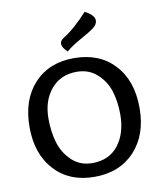

<svg xmlns="http://www.w3.org/2000/svg" viewBox="-99 -999 913 1088"><g transform="rotate(-10 358.0 -455.5)"><path d="M490 -819Q472 -805 414.5 -773Q357 -741 330 -716Q300 -743 300 -765Q300 -778 310 -787.5Q320 -797 337 -807Q354 -817 389 -847.5Q424 -878 463 -921Q517 -893 517 -862Q517 -838 490 -819ZM357 10Q213 10 127.5 -83Q42 -176 42 -331Q42 -488 127.5 -580.5Q213 -673 357 -673Q503 -673 589 -580.5Q675 -488 675 -331Q675 -176 588.5 -83Q502 10 357 10ZM561 -314Q561 -386 542.5 -446.5Q524 -507 476.5 -550.5Q429 -594 359 -594Q266 -594 211 -528.5Q156 -463 156 -360Q156 -285 174.5 -222Q193 -159 240.5 -114Q288 -69 358 -69Q455 -69 508 -137Q561 -205 561 -314Z"/></g></svg>

Font: Overlock
Style: Bold
Weight: 700
Designer: Dario Muhafara
Foundry: Dario Manuel Muhafara
Version: Version 1.001